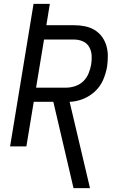

<svg xmlns="http://www.w3.org/2000/svg" viewBox="-20 -755 640 990"><path d="M359 215 255 -230H154L116 0H32L153 -735H237L219 -625H363Q391 -625 418 -619.5Q445 -614 467.5 -600.5Q490 -587 505.5 -566Q521 -545 528.5 -519.5Q536 -494 536 -466Q536 -438 532 -410Q526 -376 511.5 -342.5Q497 -309 469.5 -283.5Q442 -258 407.5 -244.5Q373 -231 339 -230L444 215ZM166 -303H321Q344 -303 368 -311Q392 -319 409.5 -336Q427 -353 436.5 -376Q446 -399 450 -422Q454 -446 452.5 -469.5Q451 -493 440 -512.5Q429 -532 408 -541.5Q387 -551 363 -551H207Z"/></svg>

Font: Iosevka Aile
Style: Italic
Weight: 400
Italic angle: -9°
Designer: Belleve Invis
Foundry: Belleve Invis
Version: Version 28.0.1; ttfautohint (v1.8.4)